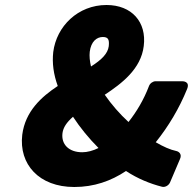

<svg xmlns="http://www.w3.org/2000/svg" viewBox="-20 -711 779 768"><path d="M230 -179C233 -201 246 -221 272 -244C300 -201 336 -157 374 -119C352 -108 329 -102 309 -102C255 -102 224 -134 230 -179ZM339 -504C344 -545 367 -563 391 -563C412 -563 418 -554 415 -526C411 -497 388 -473 344 -445C339 -466 337 -487 339 -504ZM700 -75C709 -95 695 -105 685 -107C661 -112 634 -124 603 -142C655 -207 697 -278 728 -354C742 -387 710 -386 708 -386H602C592 -386 580 -378 576 -367C555 -312 527 -265 494 -223C459 -255 426 -293 399 -332C467 -377 544 -435 555 -527C567 -623 507 -691 406 -691C292 -691 206 -606 193 -503C188 -459 194 -414 211 -367C146 -324 81 -266 69 -172C55 -54 136 37 277 37C356 37 424 13 484 -27C531 4 581 24 628 36C639 39 654 32 660 19Z"/></svg>

Font: Falling Sky
Style: BlkObl
Weight: 900
Designer: Paul D. Hunt
Foundry: Adobe Systems Incorporated
Version: Version 1.02